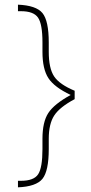

<svg xmlns="http://www.w3.org/2000/svg" viewBox="-20 -664 388 823"><path d="M300 -239Q236 -205 212.5 -169Q189 -133 189 -69V-25Q189 69 162 102.5Q135 136 56 139H57V111H56Q64 111 70 111Q125 111 143.5 83Q162 55 162 -25V-69Q162 -141 187 -179.5Q212 -218 283 -257Q213 -290 187.5 -329Q162 -368 162 -442V-482Q162 -561 143 -588.5Q124 -616 70 -616Q64 -616 56 -616H57V-644H56Q135 -641 162 -608Q189 -575 189 -482V-442Q189 -371 212 -336.5Q235 -302 300 -275Z"/></svg>

Font: Tajawal ExtraLight
Style: Regular
Weight: 275
Designer: Boutros Fonts
Foundry: Created by Boutros International 2017
Version: Version 1.700